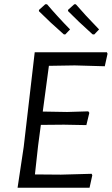

<svg xmlns="http://www.w3.org/2000/svg" viewBox="-20 -887 528 907"><path d="M425 -724 417 -725Q347 -788 302 -834L301 -840L331 -867H338Q380 -818 448 -748ZM288 -724 281 -725Q217 -781 164 -834V-840L194 -867H202Q254 -806 311 -748ZM413 -66 416 -59 403 0H63L92 -193L144 -640H485L488 -633L475 -574L333 -578L211 -576L182 -360L297 -358L397 -361L402 -354L388 -296L282 -298L173 -297L160 -199L145 -63L268 -62Z"/></svg>

Font: Alegreya Sans
Style: Italic
Weight: 400
Italic angle: -7°
Designer: Juan Pablo del Peral
Foundry: Huerta Tipografica
Version: Version 2.007